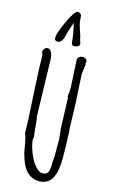

<svg xmlns="http://www.w3.org/2000/svg" viewBox="-150 -1053 663 1125"><g transform="rotate(15 181.5 -490.5)"><path d="M208 -799.3C227.1 -802.2 236.8 -809.1 236.8 -820.8C236.8 -824.2 234.9 -827.6 232.9 -832.5C225.1 -865.7 221.2 -879.4 215.3 -894.5C205.1 -923.8 199.2 -944.8 199.2 -969.2C199.2 -988.8 190.9 -998.5 175.3 -998.5C162.1 -998.5 144 -973.1 120.1 -921.9C98.1 -874 85.9 -840.3 85.9 -821.3C85 -814.5 85.4 -807.6 90.8 -803.2C98.6 -798.8 106.9 -798.3 114.7 -801.8C126 -807.6 133.3 -819.3 138.2 -833C139.2 -840.8 144 -858.4 152.3 -885.3C157.7 -902.3 162.6 -916.5 168 -930.7C178.7 -885.7 185.5 -847.2 188 -811.5C191.4 -802.2 198.2 -798.3 208 -799.3ZM310.1 -221.7 307.1 -287.1C307.1 -296.9 308.1 -308.1 305.2 -316.4L300.3 -478C297.4 -535.6 293.5 -595.7 290.5 -653.3L297.9 -712.9L295.4 -718.8L298.8 -729L292 -745.1L274.9 -752C258.8 -752 240.2 -742.7 240.2 -726.6L249 -560.5C249 -542.5 248 -523.4 244.6 -502.9L249 -496.6V-486.8L254.9 -311.5C256.8 -292.5 259.8 -272.9 261.7 -253.4V-144L258.8 -111.8V-100.6C259.3 -99.6 259.3 -96.2 258.8 -90.8C258.8 -88.9 258.3 -86.4 258.3 -85C257.8 -76.7 256.8 -71.3 256.3 -67.4C255.9 -63 254.9 -58.1 252.4 -51.8C250 -43.5 243.2 -38.1 236.8 -34.7C232.4 -32.7 225.1 -31.7 214.4 -31.7C205.1 -31.7 193.8 -38.1 181.2 -50.8C167.5 -64.9 154.8 -81.1 145.5 -101.1C135.7 -121.6 127.4 -141.6 121.6 -161.1C116.2 -181.2 113.3 -195.3 113.3 -203.1C113.3 -210.4 113.8 -217.8 115.7 -228C112.3 -242.2 109.4 -273.4 106 -314.9C105.5 -326.2 104 -335.4 101.1 -340.8L92.8 -668C92.8 -721.2 81.1 -748 59.1 -748C44.4 -748 32.7 -731.9 32.7 -718.3C34.2 -712.4 37.6 -704.6 39.6 -698.2C39.6 -646.5 42.5 -569.3 48.8 -465.8C55.7 -363.3 59.1 -284.2 59.1 -232.4C66.4 -219.2 73.2 -188.5 80.1 -146C82.5 -128.9 86.9 -109.9 93.8 -89.8C107.4 -49.3 123 -18.1 154.3 2.4C171.4 12.7 190.4 18.6 210 18.6C249.5 18.6 274.9 -0.5 288.1 -24.9C303.7 -52.7 311 -94.7 311 -150.9C311 -169.9 310.1 -189.5 310.1 -208.5Z"/></g></svg>

Font: Amatic Mod Bold ONEptTWO
Style: Bold
Weight: 700
Designer: David Occhino Design
Foundry: David Occhino Design
Version: Version 1.2